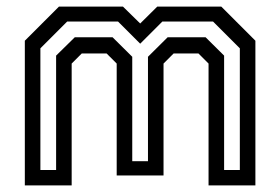

<svg xmlns="http://www.w3.org/2000/svg" viewBox="-20 -560 846 580"><path d="M55 0V-437L158 -540H351.5L403.5 -489L455 -540H648.5L751.5 -437V0H610V-368L579.5 -398.5H504.5L474 -368V-30H332.5V-368L302 -398.5H227L196.5 -368V0ZM102 -46.5H149.5V-392L206 -447.5H320L379.5 -388.5V-73H427V-388.5L486.5 -447.5H601L657 -392V-46.5H704.5V-414L623.5 -495H470.5L403.5 -428L336.5 -495H183L102 -414Z"/></svg>

Font: Tourney Thin Medium
Style: Regular
Weight: 500
Version: Version 1.015